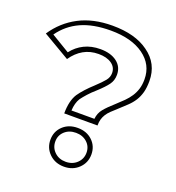

<svg xmlns="http://www.w3.org/2000/svg" viewBox="-154 -832 878 960"><g transform="rotate(20 285.0 -352.0)"><path d="M318 -394Q295 -374 278.5 -355.5Q262 -337 251 -322Q243 -309 238.5 -292.5Q234 -276 233 -256H355Q358 -287 376.5 -309.5Q395 -332 430 -363Q450 -381 467 -398Q484 -415 496.5 -434Q509 -453 516 -475.5Q523 -498 523 -527Q523 -605 458 -652Q393 -699 282 -699Q188 -699 123.5 -669.5Q59 -640 18 -582Q44 -567 67 -552.5Q90 -538 116 -523Q142 -557 179.5 -575.5Q217 -594 265 -594Q320 -594 353 -569Q386 -544 386 -501Q386 -471 369.5 -448.5Q353 -426 318 -394ZM300 -414Q331 -443 345.5 -461Q360 -479 360 -501Q360 -532 334 -550Q308 -568 265 -568Q220 -568 185 -548Q150 -528 124 -490L-19 -574Q29 -646 104 -685.5Q179 -725 282 -725Q403 -725 474 -673Q549 -620 549 -527Q549 -492 542 -466.5Q535 -441 522 -420.5Q509 -400 490 -382Q471 -364 448 -343Q431 -328 418 -315.5Q405 -303 397 -290Q389 -277 385 -263Q381 -249 381 -230H204Q204 -297 229 -336Q254 -372 300 -414ZM210 -83Q210 -50 233.5 -27.5Q257 -5 293 -5Q329 -5 352.5 -27.5Q376 -50 376 -83Q376 -116 352.5 -137.5Q329 -159 293 -159Q257 -159 233.5 -137.5Q210 -116 210 -83ZM184 -83Q184 -127 214.5 -156Q245 -185 293 -185Q341 -185 371.5 -156Q402 -127 402 -83Q402 -39 371 -9Q340 21 293 21Q246 21 215 -9Q184 -39 184 -83Z"/></g></svg>

Font: CMG Sans Outline
Style: Outline
Weight: 700
Designer: Julieta Ulanovsky
Foundry: Julieta Ulanovsky
Version: Version 7.200